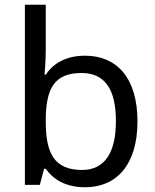

<svg xmlns="http://www.w3.org/2000/svg" viewBox="-20 -780 655 810"><path d="M173 -575V-760H85V0H148L166 -68H173C203 -25 255 10 339 10C471 10 560 -84 560 -268C560 -452 472 -545 339 -545C255 -545 203 -510 173 -465H168C170 -487 173 -530 173 -575ZM324 -472C422 -472 469 -404 469 -269C469 -136 422 -63 326 -63C208 -63 173 -135 173 -267V-271C173 -408 210 -472 324 -472Z"/></svg>

Font: Noto Sans Lycian
Style: Regular
Weight: 400
Designer: Monotype Design Team
Foundry: Monotype Imaging Inc.
Version: Version 2.002